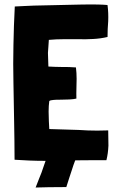

<svg xmlns="http://www.w3.org/2000/svg" viewBox="-20 -713 521 857"><path d="M181 5C203 5 225 5 248 4C299 3 350 2 400 2H455C460 -18 463 -40 464 -63L463 -131C447 -131 430 -130 414 -130C386 -130 358 -131 331 -133C312 -134 238 -136 200 -137C199 -157 197 -183 197 -215C197 -232 198 -248 200 -262C203 -265 210 -266 219 -267C228 -268 239 -268 251 -268C273 -268 307 -269 321 -273C320 -304 322 -332 322 -361C322 -378 321 -396 319 -412C298 -414 278 -414 257 -414C236 -414 216 -415 196 -416C196 -416 194 -477 194 -477C194 -477 196 -505 196 -505L198 -535C220 -537 242 -538 264 -538H330C352 -537 374 -538 396 -539C417 -540 439 -543 460 -548C460 -571 461 -595 463 -619C464 -643 463 -667 460 -690C460 -691 453 -691 440 -692C427 -693 409 -693 387 -693C365 -693 340 -693 311 -692C282 -691 253 -691 222 -690C191 -689 161 -689 131 -688C100 -687 72 -685 46 -684C43 -627 41 -570 40 -513C40 -485 39 -456 39 -428C39 -400 40 -372 40 -343C41 -286 42 -230 43 -173C44 -116 45 -58 45 0C89 3 134 5 181 5ZM139 124C144 123 243 122 276 122C289 83 293 67 302 42C309 19 320 -10 322 -8H188L174 32C169 49 162 66 155 83C148 101 144 110 139 124Z"/></svg>

Font: Londrina Solid CC
Style: CC
Weight: 400
Designer: Marcelo Magalhaes
Foundry: Tipos Pereira
Version: Version 1.003;FEAKit 1.0